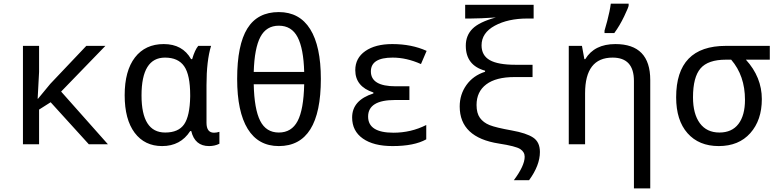

<svg xmlns="http://www.w3.org/2000/svg" viewBox="-20 -786 4241 1046"><path d="M187 -248 253.9 -329.1 450.2 -536.1H554.2L313 -287.1L567.9 0H463.9L255.9 -229L192.9 -189V0H105V-536.1H192.9V-394L185.1 -248Z M1021 -463.9H1026.9Q1041.5 -514.2 1060.1 -536.1H1129.9Q1105 -455.1 1105 -321.8V-117.2Q1105 -63 1146 -63Q1160.2 -63 1175.3 -67.9V-2.9Q1149.9 9.8 1119.1 9.8Q1041.5 9.8 1022 -71.8H1016.1Q963.4 9.8 863.3 9.8Q768.1 9.8 713.6 -62.7Q659.2 -135.3 659.2 -267.1Q659.2 -400.4 715.3 -473.1Q771.5 -545.9 872.1 -545.9Q974.6 -545.9 1021 -463.9ZM1016.1 -259.8V-267.1Q1016.1 -377.9 983.4 -425Q950.7 -472.2 878.9 -472.2Q751 -472.2 751 -266.1Q751 -64 879.9 -64Q952.1 -64 983.2 -108.9Q1014.2 -153.8 1016.1 -259.8Z M1499 9.8Q1387.2 9.8 1329.6 -83.7Q1272 -177.2 1272 -356Q1272 -541.5 1327.6 -630.9Q1383.3 -720.2 1499 -720.2Q1611.8 -720.2 1669.9 -627.2Q1728 -534.2 1728 -356Q1728 9.8 1499 9.8ZM1362.3 -394H1637.2Q1633.8 -521 1601.3 -583.5Q1568.8 -646 1499 -646Q1431.2 -646 1398.7 -585Q1366.2 -523.9 1362.3 -394ZM1637.2 -327.1H1362.3Q1365.2 -191.4 1397.5 -127.7Q1429.7 -64 1499 -64Q1568.4 -64 1601.3 -126.5Q1634.3 -189 1637.2 -327.1Z M2210.4 -315.9V-241.2H2132.3Q1985.4 -241.2 1985.4 -150.9Q1985.4 -63 2123.5 -63Q2219.2 -63 2302.2 -105V-26.9Q2236.8 9.8 2118.2 9.8Q2015.1 9.8 1956.8 -31.2Q1898.4 -72.3 1898.4 -146Q1898.4 -240.2 2014.2 -276.9V-282.2Q1915.5 -314.5 1915.5 -403.8Q1915.5 -469.7 1970.2 -507.8Q2024.9 -545.9 2117.2 -545.9Q2222.7 -545.9 2304.2 -508.8L2273.4 -437Q2194.8 -472.2 2119.1 -472.2Q2000.5 -472.2 2000.5 -397Q2000.5 -315.9 2135.3 -315.9Z M2881.3 -433.1V-366.2H2783.2Q2682.1 -366.2 2629.2 -326.4Q2576.2 -286.6 2576.2 -213.9Q2576.2 -169.4 2594.7 -143.8Q2613.3 -118.2 2647.2 -104.5Q2681.2 -90.8 2768.6 -75.2Q2847.7 -61 2884.5 -36.6Q2921.4 -12.2 2921.4 42Q2921.4 114.7 2862.3 195.8H2779.3Q2838.4 116.7 2838.4 67.9Q2838.4 42 2814.2 26.1Q2790 10.3 2698.2 -3.9Q2484.4 -37.1 2484.4 -206.1Q2484.4 -271.5 2521.2 -323Q2558.1 -374.5 2622.6 -395V-400.9Q2517.6 -429.7 2517.6 -537.1Q2517.6 -592.8 2554.2 -629.4Q2590.8 -666 2681.2 -690.9Q2595.2 -685.1 2544.4 -685.1H2514.2V-759.8H2887.2V-685.1H2853.5Q2747.6 -685.1 2675.5 -646Q2603.5 -606.9 2603.5 -539.1Q2603.5 -483.9 2648.2 -458.5Q2692.9 -433.1 2788.6 -433.1Z M3433.6 240.2V-345.2Q3433.6 -472.2 3317.4 -472.2Q3167.5 -472.2 3167.5 -277.8V0H3078.6V-536.1H3150.4L3163.6 -463.9H3168.5Q3218.3 -545.9 3332.5 -545.9Q3522.5 -545.9 3522.5 -350.1V240.2ZM3273.4 -619.1 3288.1 -671.4Q3302.7 -727.1 3307.6 -766.1H3404.8V-755.9Q3404.8 -748 3380.6 -697.3Q3356.4 -646.5 3326.7 -606H3273.4Z M4173.8 -536.1V-460.9H4043.5Q4130.4 -365.7 4130.4 -246.1Q4130.4 -131.3 4067.6 -60.8Q4004.9 9.8 3895.5 9.8Q3787.6 9.8 3725.6 -60.3Q3663.6 -130.4 3663.6 -255.9Q3663.6 -536.1 3934.6 -536.1ZM3963.4 -460.9H3934.6Q3837.4 -460.9 3796.4 -413.3Q3755.4 -365.7 3755.4 -255.9Q3755.4 -165.5 3792.7 -114.7Q3830.1 -64 3899.4 -64Q3967.3 -64 4002.9 -110.6Q4038.6 -157.2 4038.6 -242.2Q4038.6 -373.5 3963.4 -460.9Z"/></svg>

Font: Noto Mono
Style: Regular
Weight: 400
Designer: Monotype Design Team
Foundry: Monotype Imaging Inc.
Version: Version 1.00